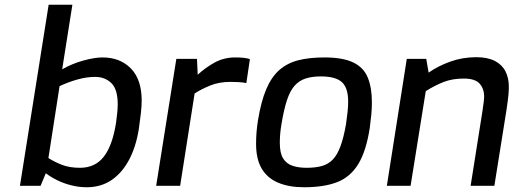

<svg xmlns="http://www.w3.org/2000/svg" viewBox="-20 -783 2166 809"><path d="M345 6Q313 6 281 -2Q249 -10 221.5 -23.5Q194 -37 173 -53L151 0H64L185 -763H285L242 -491Q284 -515 331.5 -528Q379 -541 412 -541Q486 -541 531.5 -494.5Q577 -448 577 -359Q577 -336 573.5 -305Q570 -274 565 -240Q553 -164 523.5 -109Q494 -54 449.5 -24Q405 6 345 6ZM317 -76Q381 -76 417.5 -123Q454 -170 469 -266Q472 -289 474 -308Q476 -327 476 -344Q476 -407 449 -433Q422 -459 381 -459Q345 -459 306 -448Q267 -437 231 -420L184 -117Q209 -101 241 -88.5Q273 -76 317 -76Z M638 0 723 -535H810L813 -468Q844 -497 883.5 -519Q923 -541 971 -541Q990 -541 1005.5 -539.5Q1021 -538 1033 -534L1018 -433Q1003 -436 986 -437Q969 -438 951 -438Q904 -438 866.5 -423Q829 -408 800 -389L739 0Z M1261 6Q1198 6 1152.5 -13Q1107 -32 1083 -72Q1059 -112 1059 -177Q1059 -203 1061 -227Q1063 -251 1067 -276Q1080 -356 1102 -407.5Q1124 -459 1157 -488Q1190 -517 1236.5 -529Q1283 -541 1347 -541Q1424 -541 1468 -520Q1512 -499 1529.5 -456.5Q1547 -414 1547 -351Q1547 -327 1544.5 -300Q1542 -273 1538 -244Q1523 -146 1489.5 -91.5Q1456 -37 1400.5 -15.5Q1345 6 1261 6ZM1272 -76Q1309 -76 1336 -83.5Q1363 -91 1382 -110.5Q1401 -130 1414.5 -166.5Q1428 -203 1438 -260Q1442 -288 1444.5 -311.5Q1447 -335 1447 -355Q1447 -413 1420.5 -437Q1394 -461 1332 -461Q1294 -461 1267 -452Q1240 -443 1221 -421.5Q1202 -400 1189 -360.5Q1176 -321 1166 -260Q1162 -237 1160.5 -217.5Q1159 -198 1159 -181Q1159 -138 1173 -115.5Q1187 -93 1212.5 -84.5Q1238 -76 1272 -76Z M1610 0 1694 -535H1776L1786 -477Q1826 -505 1877.5 -523.5Q1929 -542 1987 -542Q2035 -542 2065.5 -526Q2096 -510 2110 -482Q2124 -454 2124 -418Q2124 -404 2122.5 -385Q2121 -366 2114 -319L2063 0H1963L2013 -316Q2017 -344 2018.5 -355.5Q2020 -367 2020 -375Q2020 -409 2001 -430.5Q1982 -452 1934 -452Q1887 -452 1850.5 -438Q1814 -424 1774 -399L1710 0Z"/></svg>

Font: Exo Thin Medium
Style: Italic
Weight: 500
Italic angle: -9°
Version: Version 2.000